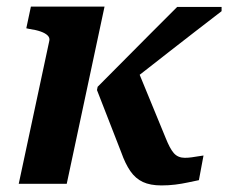

<svg xmlns="http://www.w3.org/2000/svg" viewBox="-20 -559 694 584"><path d="M396 -353 341 -282Q380 -312 419 -342.5Q458 -373 497 -403.5Q536 -434 575.5 -464.5Q615 -495 654 -525V-538H519Q479 -498 438.5 -457.5Q398 -417 358 -376.5Q318 -336 277 -295L275 -285L349 -95Q361 -61 376.5 -38.5Q392 -16 414.5 -5.5Q437 5 471 5Q493 5 513 2.5Q533 0 551.5 -4Q570 -8 585 -11L599 -86Q592 -85 582.5 -83.5Q573 -82 563 -80.5Q553 -79 542 -79Q532 -79 523.5 -82.5Q515 -86 508.5 -93.5Q502 -101 496 -112.5Q490 -124 484 -139ZM183 0H37L130 -435Q132 -444 125 -451Q118 -458 104 -463Q90 -468 69 -471L60 -473L74 -539H298Z"/></svg>

Font: Roboto Serif 20pt SemiBold
Style: Italic
Weight: 600
Italic angle: -10°
Version: Version 1.007